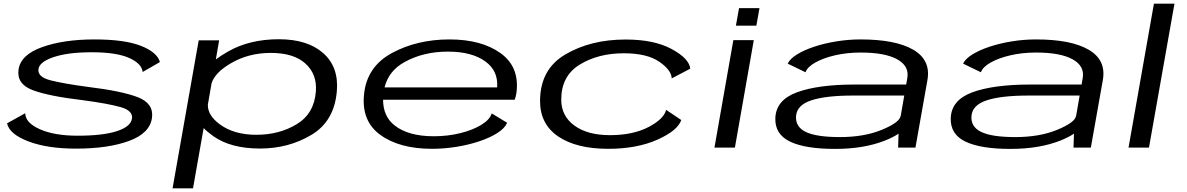

<svg xmlns="http://www.w3.org/2000/svg" viewBox="-20 -805 6472 1047"><path d="M394.5 5.5Q238.5 5.5 134.8 -34Q31 -73.5 18.5 -132.5L117.5 -187.5Q118 -135.5 197.5 -100.2Q277 -65 403 -65Q543.5 -65 619.5 -90.5Q695.5 -116 700 -161Q704 -202 637.5 -221Q571 -240 429 -259Q246 -280.5 158.2 -313.5Q70.5 -346.5 81 -424.5Q92 -506 209.5 -548Q327 -590 494.5 -590Q659.5 -590 748.5 -555Q837.5 -520 852 -466.5L758 -412.5Q753 -458.5 683.8 -489.2Q614.5 -520 480.5 -520Q349.5 -520 271.2 -493.2Q193 -466.5 189.5 -426Q185.5 -385 255.5 -367Q325.5 -349 460.5 -331Q645 -308.5 731.8 -274.8Q818.5 -241 809 -164Q798.5 -79 684.5 -36.8Q570.5 5.5 394.5 5.5Z M921 222 1063.5 -585H1175L1157 -481Q1184 -501.5 1223.5 -524Q1340.5 -591 1500.5 -591Q1656.5 -591 1742 -515.8Q1827.5 -440.5 1817 -310Q1804 -145 1679 -70Q1554 5 1398 5Q1239 5 1144 -62Q1111 -85.5 1090.5 -106.5L1032.5 222ZM1113.5 -234.5Q1111.5 -176 1180 -126Q1257 -70 1378 -70Q1503 -70 1598.2 -127.8Q1693.5 -185.5 1702.5 -307Q1709.5 -400.5 1645.5 -458.5Q1581.5 -516.5 1456.5 -516.5Q1335.5 -516.5 1239 -460Q1151.5 -409 1133.5 -350Z M2336.5 6.5Q2158 6.5 2053.5 -69.8Q1949 -146 1965.5 -293.5Q1981.5 -443 2118.5 -516.5Q2255.5 -590 2431 -590Q2606.5 -590 2710.8 -514.2Q2815 -438.5 2796 -297Q2792 -273.5 2786.5 -261H2069Q2069 -170 2132.5 -120.5Q2207.5 -62 2345.5 -62Q2421.5 -62 2489.5 -78.8Q2557.5 -95.5 2604 -123.8Q2650.5 -152 2661.5 -186.5L2745.5 -135.5Q2733 -106 2693 -80.2Q2653 -54.5 2595.2 -35Q2537.5 -15.5 2470.2 -4.5Q2403 6.5 2336.5 6.5ZM2077 -328.5H2691Q2697.5 -418 2628 -469Q2554 -523.5 2423 -523.5Q2288.5 -523.5 2186 -466.5Q2099.5 -419 2077 -328.5Z M3296.5 6.5Q3123.5 6.5 3024.2 -60.8Q2925 -128 2925 -253.5Q2925 -427.5 3063.5 -508.5Q3202 -589.5 3391 -589.5Q3547 -589.5 3642.8 -537.5Q3738.5 -485.5 3744 -430.5L3643 -377.5Q3641 -423.5 3574.2 -469Q3507.5 -514.5 3381.5 -514.5Q3242.5 -514.5 3141.5 -452.8Q3040.5 -391 3040.5 -261.5Q3040.5 -173 3112 -120.5Q3183.5 -68 3306 -68Q3431.5 -68 3516 -112Q3600.5 -156 3612.5 -206L3695 -150.5Q3675.5 -92.5 3564 -43Q3452.5 6.5 3296.5 6.5Z M3876 0 3979 -586H4090.5L3987.5 0ZM4010 -760.5H4121.5L4104.5 -665H3993Z M4877.5 0 4880 -76Q4851.5 -57 4808.5 -39.5Q4693 7 4533.5 7Q4371 7 4288.2 -32.8Q4205.5 -72.5 4208 -160Q4211 -259.5 4326.2 -301.8Q4441.5 -344 4641 -344H4921.5L4927.5 -378.5Q4939.5 -444.5 4872.8 -481.5Q4806 -518.5 4673.5 -518.5Q4598.5 -518.5 4533.8 -503.5Q4469 -488.5 4425.8 -464Q4382.5 -439.5 4372.5 -411L4275.5 -458Q4287.5 -484 4325.5 -507.8Q4363.5 -531.5 4419 -550Q4474.5 -568.5 4540 -579.2Q4605.5 -590 4672.5 -590Q4864 -590 4960.2 -533.8Q5056.5 -477.5 5037.5 -369L4972 0ZM4891.5 -172 4911 -284H4634Q4483.5 -284 4404.5 -258Q4325.5 -232 4321 -172Q4316.5 -113.5 4374.2 -85.5Q4432 -57.5 4560.5 -57.5Q4692.5 -57.5 4788.8 -97.2Q4885 -137 4891 -172Z M5834 0 5836.5 -76Q5808 -57 5765 -39.5Q5649.5 7 5490 7Q5327.5 7 5244.8 -32.8Q5162 -72.5 5164.5 -160Q5167.5 -259.5 5282.8 -301.8Q5398 -344 5597.5 -344H5878L5884 -378.5Q5896 -444.5 5829.2 -481.5Q5762.5 -518.5 5630 -518.5Q5555 -518.5 5490.2 -503.5Q5425.5 -488.5 5382.2 -464Q5339 -439.5 5329 -411L5232 -458Q5244 -484 5282 -507.8Q5320 -531.5 5375.5 -550Q5431 -568.5 5496.5 -579.2Q5562 -590 5629 -590Q5820.5 -590 5916.8 -533.8Q6013 -477.5 5994 -369L5928.5 0ZM5848 -172 5867.5 -284H5590.5Q5440 -284 5361 -258Q5282 -232 5277.5 -172Q5273 -113.5 5330.8 -85.5Q5388.5 -57.5 5517 -57.5Q5649 -57.5 5745.2 -97.2Q5841.5 -137 5847.5 -172Z M6134 0 6272.5 -785H6384.5L6245.5 0Z"/></svg>

Font: Anybody UltraExpanded Regular
Style: Italic
Weight: 400
Width: 9
Italic angle: -10°
Designer: Tyler Finck
Foundry: Etcetera Type Company
Version: Version 1.010; ttfautohint (v1.8.3) -l 8 -r 50 -G 200 -x 14 